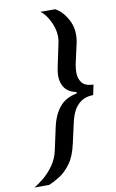

<svg xmlns="http://www.w3.org/2000/svg" viewBox="-169 -795 604 997"><g transform="rotate(-10 133.5 -296.5)"><path d="M-71 150Q-49 138 -20 114Q9 90 33.5 55.5Q58 21 67 -23L94 -147Q107 -204 139 -243Q171 -282 230 -293L231 -300Q189 -309 170 -335Q151 -361 151 -399Q151 -421 157 -447L183 -570Q186 -583 186 -598Q186 -630 175 -659.5Q164 -689 148.5 -711Q133 -733 118 -743H195Q213 -735 232.5 -714Q252 -693 266 -662.5Q280 -632 280 -594Q280 -573 276 -554L251 -442Q247 -419 247 -399Q247 -369 263 -347Q279 -325 324 -323L313 -270Q272 -269 247 -250.5Q222 -232 209 -205.5Q196 -179 190 -151L165 -40Q151 25 123 63Q95 101 63.5 120.5Q32 140 7 150Z"/></g></svg>

Font: Saira Medium
Style: Italic
Weight: 500
Italic angle: -12°
Designer: Hector Gatti with collaboration of the Omnibus-Type team
Foundry: Omnibus-Type
Version: Version 1.100; ttfautohint (v1.8.3)